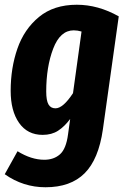

<svg xmlns="http://www.w3.org/2000/svg" viewBox="-25 -568 527 810"><path d="M476 -499 409 -22Q391 104 332 163Q273 222 167 222Q73 222 -5 167L49 70Q107 106 162 106Q202 106 228 83Q254 60 262 -1L271 -66Q247 -34 220 -16.5Q193 1 155 1Q91 1 55.5 -49.5Q20 -100 20 -185Q20 -281 48.5 -363Q77 -445 139.5 -496.5Q202 -548 299 -548Q389 -548 476 -499ZM170 -182Q170 -144 179.5 -127.5Q189 -111 209 -111Q241 -111 283 -175L319 -435Q302 -440 286 -440Q229 -440 199.5 -363Q170 -286 170 -182Z"/></svg>

Font: Fira Sans Extra Condensed
Style: Bold Italic
Weight: 700
Width: 3
Italic angle: -8°
Designer: Carrois Corporate & Edenspiekermann AG
Foundry: Carrois Corporate GbR & Edenspiekermann AG
Version: Version 4.203